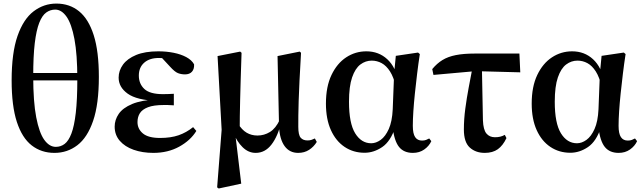

<svg xmlns="http://www.w3.org/2000/svg" viewBox="-20 -839 3599 1074"><path d="M284.8 16.2Q211.1 16.2 157.3 -25.7Q103.4 -67.6 74.2 -157.1Q45.1 -246.6 45.1 -389.2Q45.1 -543.8 78.2 -638.4Q111.4 -732.9 168.3 -775.9Q225.2 -819 295.4 -819Q369.4 -819 422.5 -775.7Q475.6 -732.3 504.3 -642Q533 -551.6 533 -408.7Q533 -256.5 500.9 -163Q468.9 -69.6 412.8 -26.7Q356.7 16.2 284.8 16.2ZM292.2 -17.5Q319.7 -17.5 341.6 -34Q363.5 -50.5 379.4 -91.9Q395.3 -133.4 403.9 -207.5Q412.5 -281.7 412.5 -396.8Q412.5 -534.9 396.4 -620.3Q380.2 -705.8 352.3 -745.6Q324.3 -785.3 288.8 -785.3Q261.4 -785.3 238.6 -769Q215.8 -752.7 199.5 -711.4Q183.3 -670.2 174.5 -597.7Q165.8 -525.2 165.8 -412.2Q165.8 -269.8 182.6 -183Q199.3 -96.2 227.7 -56.8Q256 -17.5 292.2 -17.5ZM90.6 -389.2V-430.7H491.2V-389.2Z M837.9 16.2Q776.5 16.2 727.4 -1.2Q678.4 -18.5 649.9 -51.5Q621.4 -84.5 621.4 -130.8Q621.4 -168.4 644 -201.7Q666.6 -235 718.8 -257.1Q771 -279.1 859.4 -283.1V-274.3Q744.6 -278.8 694.1 -315.2Q643.6 -351.5 643.6 -404.7Q643.6 -443.9 667.9 -477.5Q692.2 -511 741.6 -531.5Q791.1 -551.9 866 -551.9Q910 -551.9 950.7 -543.9Q991.5 -535.8 1021.9 -519.6Q1052.3 -503.3 1065.7 -479.2Q1067.2 -452.9 1053.8 -437.9Q1040.4 -422.9 1015.1 -422.9Q993.6 -422.9 975.6 -429.9Q957.7 -436.8 931.2 -466.1L868.2 -533.9L929.5 -534.8L951.7 -509.1Q924.5 -511.9 905.4 -513.3Q886.2 -514.7 868.4 -514.7Q816.6 -514.7 786.6 -488.3Q756.6 -461.8 756.6 -416.3Q756.6 -370.3 787.5 -341.3Q818.5 -312.4 891.1 -312.4Q905.8 -312.4 919.7 -312.9Q933.7 -313.4 952.4 -314.4V-249.8Q929.3 -251.6 917.5 -251.6Q905.7 -251.6 896.3 -251.6Q839.7 -251.6 807.6 -239.1Q775.6 -226.7 762.3 -205.6Q749.1 -184.5 749.1 -156.2Q749.1 -117.7 779.4 -92.5Q809.7 -67.3 875.1 -67.3Q935.3 -67.3 979 -82.4Q1022.6 -97.5 1060.2 -127.9L1078.3 -106.5Q1045.7 -53.4 982.5 -18.6Q919.3 16.2 837.9 16.2Z M1194.6 209.1 1219.8 -112.8 1197 -525.4 1323.4 -550.4 1331.2 -543.7Q1328.4 -458.5 1326.4 -394.8Q1324.4 -331 1323.3 -281.3Q1322.2 -231.6 1321.5 -190.3Q1320.9 -148.9 1320.9 -108.5L1296.6 -84.9L1329.4 188.3L1203.4 215.4ZM1648 16.2Q1599.8 16.2 1572.3 -21.4Q1544.8 -59 1540.9 -128.4V-132.1L1532.5 -525.4L1656.6 -550.4L1663.9 -543.7Q1658.4 -454.3 1655.4 -388.6Q1652.4 -323 1650.7 -275.1Q1648.9 -227.1 1648.8 -192Q1648.6 -156.9 1648.6 -129.6Q1648.6 -84 1661.9 -68.7Q1675.1 -53.4 1700.1 -53.4Q1712.9 -53.4 1722.8 -56.8Q1732.7 -60.2 1741.3 -64.5L1751.9 -45.1Q1735.3 -17.8 1709 -0.8Q1682.7 16.2 1648 16.2ZM1410.1 16.2Q1369.2 16.2 1336.6 -16.1Q1304 -48.4 1285.6 -96.3H1282.8L1310.5 -148.8Q1333.1 -112.1 1360 -96.5Q1386.8 -80.9 1420.2 -80.9Q1457.6 -80.9 1489.9 -100.7Q1522.2 -120.5 1545.1 -169.2L1556.7 -156.5H1553.2Q1534.5 -76.9 1498.6 -30.4Q1462.8 16.2 1410.1 16.2Z M2019.3 15.5Q1956.6 15.5 1907.7 -17.2Q1858.7 -49.9 1831 -111.3Q1803.2 -172.8 1803.2 -259.4Q1803.2 -354.6 1834.3 -419.6Q1865.3 -484.6 1916.6 -518.3Q1967.8 -551.9 2029.1 -551.9Q2098.7 -551.9 2146.5 -507.5Q2194.3 -463.2 2209 -381.8H2215.5L2194.2 -353.7Q2182.2 -407.4 2161.7 -439.4Q2141.2 -471.4 2115 -485.7Q2088.8 -499.9 2059.4 -499.9Q2024.7 -499.9 1995.8 -478.2Q1967 -456.5 1949.6 -406.1Q1932.2 -355.7 1932.2 -269.8Q1932.2 -149.6 1966.6 -93.6Q2001.1 -37.6 2056.5 -37.6Q2083.2 -37.6 2109.6 -56.6Q2135.9 -75.6 2154.7 -117.3Q2173.5 -159.1 2176.8 -227.4L2184.6 -428L2194.1 -526.6L2318.4 -545L2328.4 -536.5Q2319.9 -481.4 2313.1 -424.9Q2306.2 -368.4 2300.7 -315.4Q2295.2 -262.4 2292.2 -216.4Q2289.2 -170.4 2289.2 -135.4Q2289.2 -91.4 2302.2 -72.1Q2315.2 -52.7 2340.7 -52.7Q2353.9 -52.7 2363.2 -56.3Q2372.5 -60 2381 -64.5L2392.7 -49.4Q2380 -21.7 2353 -2.7Q2326 16.2 2289.5 16.2Q2238.9 16.2 2212.1 -17.1Q2185.3 -50.5 2176.4 -127.3L2191.4 -128.7Q2165.2 -48.4 2118 -16.4Q2070.8 15.5 2019.3 15.5Z M2404.6 -419.9 2397.9 -452.5Q2424.1 -484.3 2455.1 -503.2Q2486.2 -522.2 2529.8 -530.8Q2573.3 -539.4 2635.8 -539.4H2885.4L2890.3 -434.4L2639.7 -441ZM2691.7 16.2Q2640.6 16.2 2607.7 -13.8Q2574.8 -43.7 2574.8 -114.6Q2574.8 -171.5 2582.8 -231.4Q2590.8 -291.4 2601.9 -350Q2612.9 -408.6 2622.8 -459.8H2675.7L2681.4 -165.9Q2683.4 -113.3 2700.8 -92.3Q2718.3 -71.3 2748.5 -71.3Q2764.8 -71.3 2777.9 -74.4Q2791 -77.6 2803.8 -84.6L2813 -66.6Q2793.4 -24.9 2764.7 -4.3Q2736.1 16.2 2691.7 16.2Z M3170.3 15.5Q3107.6 15.5 3058.7 -17.2Q3009.7 -49.9 2982 -111.3Q2954.2 -172.8 2954.2 -259.4Q2954.2 -354.6 2985.3 -419.6Q3016.3 -484.6 3067.6 -518.3Q3118.8 -551.9 3180.1 -551.9Q3249.7 -551.9 3297.5 -507.5Q3345.3 -463.2 3360 -381.8H3366.5L3345.2 -353.7Q3333.2 -407.4 3312.7 -439.4Q3292.2 -471.4 3266 -485.7Q3239.8 -499.9 3210.4 -499.9Q3175.7 -499.9 3146.8 -478.2Q3118 -456.5 3100.6 -406.1Q3083.2 -355.7 3083.2 -269.8Q3083.2 -149.6 3117.6 -93.6Q3152.1 -37.6 3207.5 -37.6Q3234.2 -37.6 3260.6 -56.6Q3286.9 -75.6 3305.7 -117.3Q3324.5 -159.1 3327.8 -227.4L3335.6 -428L3345.1 -526.6L3469.4 -545L3479.4 -536.5Q3470.9 -481.4 3464.1 -424.9Q3457.2 -368.4 3451.7 -315.4Q3446.2 -262.4 3443.2 -216.4Q3440.2 -170.4 3440.2 -135.4Q3440.2 -91.4 3453.2 -72.1Q3466.2 -52.7 3491.7 -52.7Q3504.9 -52.7 3514.2 -56.3Q3523.5 -60 3532 -64.5L3543.7 -49.4Q3531 -21.7 3504 -2.7Q3477 16.2 3440.5 16.2Q3389.9 16.2 3363.1 -17.1Q3336.3 -50.5 3327.4 -127.3L3342.4 -128.7Q3316.2 -48.4 3269 -16.4Q3221.8 15.5 3170.3 15.5Z"/></svg>

Font: Noto Serif KR ExtraLight
Style: Regular
Weight: 200
Designer: Ryoko NISHIZUKA 西塚涼子 (kana & ideographs); Frank Grießhammer (Latin, Greek & Cyrillic); Wenlong ZHANG 张文龙 (bopomofo); San
Foundry: Adobe
Version: Version 2.002-H1;hotconv 1.1.0;makeotfexe 2.6.0